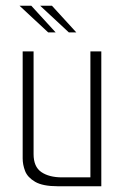

<svg xmlns="http://www.w3.org/2000/svg" viewBox="-20 -649 436 669"><path d="M182 0Q129 0 102.5 -15.5Q76 -31 67.5 -53Q59 -75 59 -97V-470H97V-112Q97 -68 124 -49.5Q151 -31 196 -31H295V-470H333V0ZM148 -536 48 -629H89L174 -536ZM220 -536 120 -629H161L246 -536Z"/></svg>

Font: Smooch Sans Thin Light
Style: Regular
Weight: 300
Version: Version 1.010